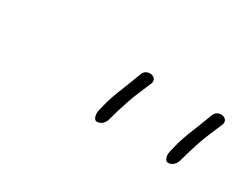

<svg xmlns="http://www.w3.org/2000/svg" viewBox="-33 -699 437 346"><g transform="rotate(30 185.0 -525.5)"><path d="M163 -483C161 -474 164 -464 170 -464C179 -464 186 -471 188 -481L194 -502C198 -515 203 -531 210 -547L221 -573C227 -589 201 -593 196 -578L186 -552C179 -534 172 -518 168 -503ZM311 -483C309 -474 312 -464 318 -464C327 -464 334 -471 336 -481L342 -502C346 -515 351 -531 358 -547L369 -573C375 -589 349 -593 344 -578L334 -552C327 -534 320 -518 316 -503Z"/></g></svg>

Font: Stray Cat
Style: LtExtObl
Weight: 300
Version: Version 1.0